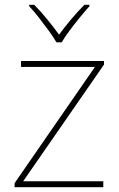

<svg xmlns="http://www.w3.org/2000/svg" viewBox="-20 -783 496 803"><path d="M412 0H41V-17L377 -503H68V-528H415V-513L77 -25H412ZM216 -606Q204 -627 184 -654.5Q164 -682 142.5 -709.5Q121 -737 102 -757V-763H123Q151 -735 178.5 -701Q206 -667 227 -638Q248 -667 276.5 -701Q305 -735 333 -763H354V-757Q336 -737 313.5 -709.5Q291 -682 270.5 -654.5Q250 -627 238 -606Z"/></svg>

Font: Noto Sans Khmer UI Thin
Style: Regular
Weight: 100
Designer: Danh Hong and the Monotype Design Team
Foundry: Monotype Imaging Inc.
Version: Version 2.002; ttfautohint (v1.8.4.7-5d5b)